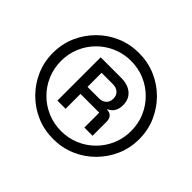

<svg xmlns="http://www.w3.org/2000/svg" viewBox="-178 -915 1255 1255"><g transform="rotate(45 450.0 -287.5)"><path d="M450 110Q367.5 110 295.4 79.2Q223.3 48.3 168.3 -6.7Q113.3 -61.7 82.1 -133.3Q50.8 -205 50.8 -287.5Q50.8 -370 82.1 -441.7Q113.3 -513.3 168.3 -568.3Q223.3 -623.3 295.4 -654.2Q367.5 -685 450 -685Q532.5 -685 604.6 -654.2Q676.7 -623.3 731.7 -568.3Q786.7 -513.3 817.9 -441.7Q849.2 -370 849.2 -287.5Q849.2 -205 817.9 -133.3Q786.7 -61.7 731.7 -6.7Q676.7 48.3 604.6 79.2Q532.5 110 450 110ZM450 36.7Q517.5 36.7 576.2 11.7Q635 -13.3 679.6 -57.9Q724.2 -102.5 749.2 -161.7Q774.2 -220.8 774.2 -287.5Q774.2 -355 749.2 -413.8Q724.2 -472.5 679.6 -517.1Q635 -561.7 576.2 -586.7Q517.5 -611.7 450 -611.7Q383.3 -611.7 324.2 -586.7Q265 -561.7 220.4 -517.1Q175.8 -472.5 150.8 -413.8Q125.8 -355 125.8 -287.5Q125.8 -220.8 150.8 -161.7Q175.8 -102.5 220.4 -57.9Q265 -13.3 324.2 11.7Q383.3 36.7 450 36.7ZM292.5 -87.5V-487.5H484.2Q543.3 -487.5 580.4 -456.7Q617.5 -425.8 617.5 -369.2Q617.5 -336.7 603.8 -313.3Q590 -290 563.3 -278.3V-275Q589.2 -275 603.3 -260Q617.5 -245 617.5 -216.7V-87.5H541.7V-225H368.3V-87.5ZM368.3 -290H474.2Q504.2 -290 523.3 -307.1Q542.5 -324.2 542.5 -355Q542.5 -385.8 523.3 -402.9Q504.2 -420 474.2 -420H368.3Z"/></g></svg>

Font: Funnel Sans Light
Style: Regular
Weight: 400
Version: Version 1.000